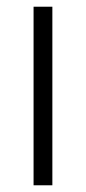

<svg xmlns="http://www.w3.org/2000/svg" viewBox="-20 -552 256 572"><path d="M136 0V-532H80V0Z"/></svg>

Font: Noto Sans Malayalam SemiCondensed Light
Style: Regular
Weight: 300
Width: 4
Designer: Jelle Bosma - Monotype Design Team
Foundry: Monotype Imaging Inc.
Version: Version 2.104